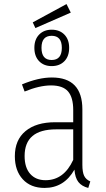

<svg xmlns="http://www.w3.org/2000/svg" viewBox="-20 -913 522 944"><path d="M328 -851 154 -775 141 -803 307 -893ZM234 -767Q273 -767 296.5 -743Q320 -719 320 -678Q320 -636 296.5 -612Q273 -588 234 -588Q196 -588 172.5 -612Q149 -636 149 -678Q149 -719 172.5 -743Q196 -767 234 -767ZM234 -737Q184 -737 184 -678Q184 -618 234 -618Q284 -618 284 -678Q284 -737 234 -737ZM424 -21 414 11Q382 3 365.5 -18Q349 -39 346 -79Q295 11 199 11Q131 11 92 -31.5Q53 -74 53 -145Q53 -225 105.5 -268.5Q158 -312 251 -312H340V-372Q340 -434 314.5 -463.5Q289 -493 231 -493Q174 -493 101 -463L88 -498Q169 -532 235 -532Q385 -532 385 -375V-103Q385 -66 394 -48Q403 -30 424 -21ZM340 -127V-277H256Q101 -277 101 -146Q101 -89 128.5 -58Q156 -27 204 -27Q294 -27 340 -127Z"/></svg>

Font: Fira Sans Condensed ExtraLight
Style: Regular
Weight: 275
Width: 3
Designer: Carrois Corporate & Edenspiekermann AG
Foundry: Carrois Corporate GbR & Edenspiekermann AG
Version: Version 4.203